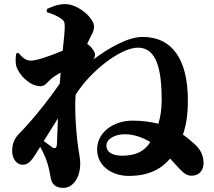

<svg xmlns="http://www.w3.org/2000/svg" viewBox="-20 -845 1040 931"><path d="M572 -90C519 -90 496 -112 496 -138C496 -175 543 -194 584 -194C631 -194 673 -178 709 -156C679 -110 637 -90 572 -90ZM229 -134C222 -139 207 -150 192 -161C216 -200 238 -235 261 -271C259 -219 257 -173 256 -146C255 -125 245 -121 229 -134ZM207 -786C237 -777 258 -767 273 -757C291 -745 294 -738 294 -717C294 -697 290 -652 284 -599C228 -576 159 -551 131 -551C105 -551 87 -567 69 -589L58 -585C56 -564 54 -541 59 -524C73 -480 125 -427 177 -427C201 -427 213 -452 233 -467C241 -473 256 -483 274 -493C273 -475 271 -457 270 -440C202 -341 120 -244 72 -196C50 -174 39 -147 39 -113C39 -69 66 -45 92 -46C122 -47 140 -77 161 -111L175 -133C185 -115 194 -97 201 -79C214 -46 220 -16 225 13C230 44 244 66 288 66C331 66 369 20 369 -52C369 -83 360 -113 355 -161C348 -224 342 -311 346 -373L347 -386C418 -500 565 -614 649 -614C743 -614 764 -499 764 -359C764 -316 758 -278 748 -245C712 -254 671 -260 622 -260C533 -260 451 -206 451 -120C451 -42 520 8 605 8C701 8 763 -26 805 -76C823 -57 838 -39 850 -27C872 -4 886 7 910 7C946 7 967 -20 967 -54C967 -94 950 -122 925 -145C909 -159 891 -176 867 -192C881 -233 891 -282 891 -357C891 -556 816 -666 671 -666C598 -666 503 -609 433 -557C438 -565 441 -572 441 -581C441 -592 424 -619 403 -632C405 -637 407 -642 409 -646C422 -674 436 -692 436 -716C436 -758 359 -825 297 -825C265 -825 238 -816 207 -801Z"/></svg>

Font: Noto Serif CJK JP Black
Style: Regular
Weight: 900
Designer: Ryoko NISHIZUKA 西塚涼子 (kana & ideographs); Frank Grießhammer (Latin, Greek & Cyrillic); Wenlong ZHANG 张文龙 (bopomofo); San
Foundry: Adobe Systems Incorporated
Version: Version 1.001;PS 1.001;hotconv 16.6.54;makeotf.lib2.5.65590